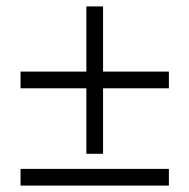

<svg xmlns="http://www.w3.org/2000/svg" viewBox="-20 -578 590 598"><path d="M44 0V-52H506V0ZM44 -303V-355H506V-303ZM301 -99H249V-558H301Z"/></svg>

Font: Ysabeau Office
Style: Regular
Weight: 400
Designer: Christian Thalmann (Catharsis Fonts)
Version: Version 2.001;gftools[0.9.30]; featfreeze: tnum,lnum,ss02